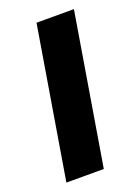

<svg xmlns="http://www.w3.org/2000/svg" viewBox="-107 -566 450 617"><g transform="rotate(-20 118.0 -258.0)"><path d="M11.7 0 97.2 -515.6H225.1L139.6 0Z"/></g></svg>

Font: Inter Display Semi Bold
Style: Italic
Weight: 600
Italic angle: -9.39999°
Designer: Rasmus Andersson
Foundry: rsms
Version: Version 4.000;git-4fc901f